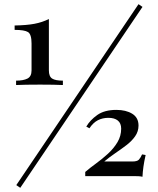

<svg xmlns="http://www.w3.org/2000/svg" viewBox="-20 -844 754 919"><path d="M643 -824 662 -811 77 55 58 42ZM214 -753V-507Q214 -478 229.5 -468Q245 -458 281 -458V-437Q265 -438 234.5 -438.5Q204 -439 172 -439Q137 -439 105.5 -438.5Q74 -438 57 -437V-458Q92 -458 111.5 -468Q131 -478 131 -507V-636Q131 -680 114 -690.5Q97 -701 50 -701V-722Q107 -723 144.5 -730Q182 -737 214 -753ZM537 -318Q583 -318 613 -299.5Q643 -281 643 -243Q643 -215 627 -192Q611 -169 585.5 -149.5Q560 -130 532 -111Q504 -92 479 -71H613Q637 -71 645 -80Q653 -89 660 -105L677 -102Q670 -71 666.5 -46Q663 -21 662 2Q653 0 643.5 -0.5Q634 -1 624 -1H388V-21Q410 -40 439 -61Q468 -82 496 -107.5Q524 -133 542 -163Q560 -193 560 -228Q560 -254 544 -267Q528 -280 499 -280Q471 -280 448.5 -268.5Q426 -257 408 -230L393 -238Q411 -269 445.5 -293.5Q480 -318 537 -318Z"/></svg>

Font: Playfair Display SemiBold
Style: Regular
Weight: 600
Designer: Claus Eggers Sørensen
Foundry: Claus Eggers Sørensen
Version: Version 1.203